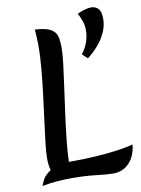

<svg xmlns="http://www.w3.org/2000/svg" viewBox="-95 -929 738 1002"><g transform="rotate(-10 274.0 -428.0)"><path d="M48 9Q51 -3 63 -25Q75 -47 104 -65Q96 -91 96 -129Q96 -160 102 -211.5Q108 -263 116.5 -327Q125 -391 133.5 -460Q142 -529 148 -596Q154 -663 154 -720Q154 -741 152.5 -762Q151 -783 150 -802Q207 -799 233 -784Q259 -769 265 -744Q271 -719 271 -684Q271 -652 264.5 -598Q258 -544 248.5 -477.5Q239 -411 229.5 -340.5Q220 -270 213 -205Q206 -140 205 -91Q210 -91 215 -91Q283 -91 347.5 -95Q412 -99 464.5 -106.5Q517 -114 548 -123Q541 -60 507 -25.5Q473 9 423 9Q391 9 333.5 2Q276 -5 203 -5Q166 -5 127 -2Q88 1 48 9ZM385 -844Q400 -852 422 -858.5Q444 -865 459 -865Q480 -865 495.5 -850.5Q511 -836 511 -794Q511 -748 482.5 -699.5Q454 -651 397 -606L369 -632Q391 -660 401.5 -691Q412 -722 412 -753Q412 -778 404 -801Q396 -824 385 -844Z"/></g></svg>

Font: Merienda Medium
Style: Regular
Weight: 500
Designer: Eduardo Rodriguez Tunni
Foundry: Eduardo Rodriguez Tunni
Version: Version 2.001; ttfautohint (v1.8.4.7-5d5b)